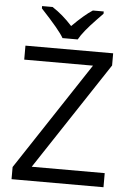

<svg xmlns="http://www.w3.org/2000/svg" viewBox="-61 -976 693 1021"><g transform="rotate(5 285.5 -465.5)"><path d="M530.8 -75.2V0H40V-64.9L418.9 -639.2H51.8V-713.9H520V-648.9L141.1 -75.2ZM121.6 -931.2H177.7Q233.4 -895.5 284.7 -838.9Q349.1 -903.3 392.6 -931.2H450.7V-918.9L418.5 -885.7Q348.6 -813.5 325.7 -771H244.6Q223.1 -810.5 121.6 -918.9Z"/></g></svg>

Font: OpenSansHebrew-Regular
Style: Regular
Weight: 400
Foundry: Ascender Corporation, Yanek Iontef
Version: Version 2.001;PS 002.001;hotconv 1.0.70;makeotf.lib2.5.58329